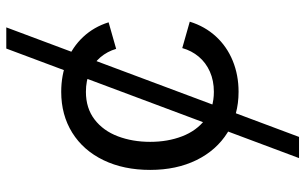

<svg xmlns="http://www.w3.org/2000/svg" viewBox="-200 -568 972 611"><g transform="rotate(-90 285.5 -262.0)"><path d="M437 -727.5H504.4L155.8 204.1H88.4ZM50.8 -269.5Q50.8 -354 81.8 -418.2Q112.8 -482.4 169.2 -517.6Q225.6 -552.7 299.3 -552.7Q352.1 -552.7 397 -534.9Q441.9 -517.1 473.9 -482.9Q505.9 -448.7 520.5 -401.9L436 -377.9Q427.7 -406.2 409.2 -428Q390.6 -449.7 362.5 -461.9Q334.5 -474.1 299.3 -474.1Q247.1 -474.1 211.2 -446.5Q175.3 -418.9 157.7 -372.3Q140.1 -325.7 140.1 -269.5Q140.1 -213.9 157.7 -168Q175.3 -122.1 211.2 -94.5Q247.1 -66.9 299.3 -66.9Q335 -66.9 363.5 -79.6Q392.1 -92.3 411.1 -115Q430.2 -137.7 438.5 -167.5L522.5 -143.6Q507.8 -95.7 475.6 -60.5Q443.4 -25.4 397.9 -6.8Q352.5 11.7 299.3 11.7Q226.1 11.7 169.7 -23.4Q113.3 -58.6 82 -122.3Q50.8 -186 50.8 -269.5Z"/></g></svg>

Font: Raveo Variable
Style: Regular
Weight: 400
Designer: Jakub Foglar, Rasmus Andersson (Inter)
Foundry: Jakubfoglar.com
Version: Version 1.000;Glyphs 3.2.3 (3260)